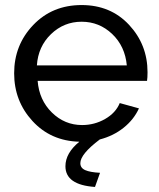

<svg xmlns="http://www.w3.org/2000/svg" viewBox="-20 -551 631 760"><path d="M564 -265Q564 -243 562 -231H129Q135 -155 185.5 -105.5Q236 -56 305 -56Q354 -56 396 -80Q438 -104 454 -143L530 -122Q510 -78 469.5 -45.5Q429 -13 375 1Q298 59 298 95Q298 114 317.5 122.5Q337 131 376 133L356 189Q239 181 239 107Q239 55 294 10Q181 7 108.5 -72Q36 -151 36 -261Q36 -373 111.5 -452Q187 -531 303 -531Q418 -531 491 -452.5Q564 -374 564 -265ZM126 -292H482Q475 -368 424 -416.5Q373 -465 303 -465Q233 -465 182 -416Q131 -367 126 -292Z"/></svg>

Font: Raleway-v4020 Medium
Style: Regular
Weight: 500
Designer: Matt McInerney, Pablo Impallari, Rodrigo Fuenzalida
Foundry: Matt McInerney, Pablo Impallari, Rodrigo Fuenzalida
Version: Version 4.020;PS 004.020;hotconv 1.0.88;makeotf.lib2.5.64775